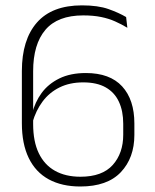

<svg xmlns="http://www.w3.org/2000/svg" viewBox="-20 -668 562 698"><path d="M272 10Q205 10 157.2 -16Q109.5 -42 84.5 -93.5Q59.5 -145 59.5 -220V-409.5Q59.5 -523.5 114.2 -586Q169 -648.5 278 -648.5Q336.5 -648.5 374.5 -635Q412.5 -621.5 438.5 -606L443 -567Q421.5 -580 398.5 -590.2Q375.5 -600.5 347.5 -606.2Q319.5 -612 282.5 -612Q189.5 -612 145 -559.5Q100.5 -507 100.5 -409V-217Q100.5 -153.5 121 -111Q141.5 -68.5 180 -47Q218.5 -25.5 272.5 -25.5Q351.5 -25.5 389.8 -68.2Q428 -111 428 -178V-218Q428 -264.5 412.2 -298.2Q396.5 -332 364.5 -350.2Q332.5 -368.5 282.5 -368.5Q233.5 -368.5 196.5 -350.2Q159.5 -332 135 -299.2Q110.5 -266.5 98 -222.5L88.5 -255.5H97Q107 -296.5 131.2 -329.8Q155.5 -363 195.8 -382.8Q236 -402.5 292 -402.5Q379.5 -402.5 424 -354Q468.5 -305.5 468.5 -219V-177.5Q468.5 -94 419.2 -42Q370 10 272 10Z"/></svg>

Font: Anek Kannada Medium ExtraLight
Style: Regular
Weight: 250
Version: Version 1.003